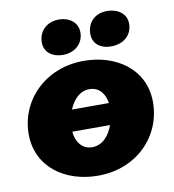

<svg xmlns="http://www.w3.org/2000/svg" viewBox="-84 -823 827 912"><g transform="rotate(-10 329.0 -366.5)"><path d="M316 15C506 15 633 -122 633 -284C633 -445 497 -534 343 -534C154 -534 25 -397 25 -236C25 -78 157 15 316 15ZM312 -123C267 -123 236 -158 231 -212H413C397 -166 364 -123 312 -123ZM252 -579C305 -579 351 -613 351 -671C351 -717 312 -748 260 -748C204 -748 162 -711 162 -654C162 -610 197 -579 252 -579ZM484 -579C541 -579 586 -613 586 -671C586 -717 548 -748 491 -748C436 -748 396 -711 396 -654C396 -609 429 -579 484 -579ZM248 -316C266 -359 297 -397 346 -397C390 -397 419 -365 426 -316Z"/></g></svg>

Font: Fixel Display Black
Style: Italic
Weight: 900
Italic angle: -10°
Designer: AlfaBravo + MacPaw
Foundry: Kyrylo Tkachov, Marchela Mozhyna, Serhii Makarenko, Maria Weinstein, Zakhar Kryvoshyya
Version: Version 1.210;Glyphs 3.2 (3217)